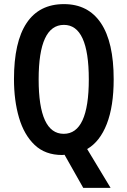

<svg xmlns="http://www.w3.org/2000/svg" viewBox="-20 -744 620 934"><path d="M533 -358Q533 -227 499.5 -141Q466 -55 404 -19L518 170H385L294 9Q289 10 282 10Q200 10 148.5 -39Q97 -88 72.5 -171.5Q48 -255 48 -359Q48 -540 109.5 -632Q171 -724 291 -724Q409 -724 471 -631.5Q533 -539 533 -358ZM168 -358Q168 -93 290 -93Q412 -93 412 -358Q412 -623 291 -623Q168 -623 168 -358Z"/></svg>

Font: Noto Sans Tamil ExtraCondensed SemiBold
Style: Regular
Weight: 600
Width: 2
Designer: Jelle Bosma - Monotype Design Team
Foundry: Monotype Imaging Inc.
Version: Version 2.004; ttfautohint (v1.8.4.7-5d5b)